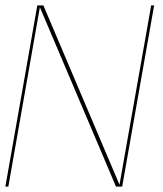

<svg xmlns="http://www.w3.org/2000/svg" viewBox="-29 -695 606 715"><path d="M-9 0H2L119.5 -668L403 0H426L545 -675H534L416 -7L132.5 -675H110Z"/></svg>

Font: Anybody UltraCondensed Thin Thin
Style: Italic
Weight: 250
Italic angle: -10°
Version: Version 1.111